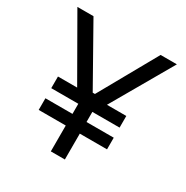

<svg xmlns="http://www.w3.org/2000/svg" viewBox="-161 -835 942 971"><g transform="rotate(30 310.0 -350.0)"><path d="M597 -700H502L313 -363H300L110 -700H16L219 -346H107V-278H265V-219H107V-151H265V0H347V-151H506V-219H347V-278H506V-346H393Z"/></g></svg>

Font: Space Text
Style: Regular
Weight: 400
Designer: Florian Karsten (Space Text), Colophon Foundry (Space Mono)
Foundry: Florian Karsten
Version: Version 1.003;PS 001.003;hotconv 1.0.88;makeotf.lib2.5.64775